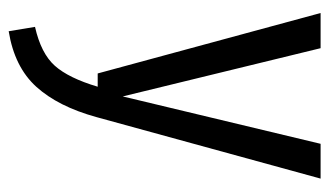

<svg xmlns="http://www.w3.org/2000/svg" viewBox="-182 -384 776 453"><g transform="rotate(90 206.5 -158.0)"><path d="M401.9 -525.9 256.8 2.9Q231.9 93.3 185.3 144.8Q138.7 196.3 54.2 210L43.9 147.9Q106.4 133.8 135.5 101.3Q164.6 68.8 185.1 0H153.8L11.2 -525.9H94.2L208 -59.1L319.8 -525.9Z"/></g></svg>

Font: Fira Sans Compressed Book
Style: Regular
Weight: 350
Width: 1
Designer: Carrois Corporate & Edenspiekermann AG
Foundry: Carrois Corporate GbR & Edenspiekermann AG
Version: Version 4.203;PS 004.203;hotconv 1.0.88;makeotf.lib2.5.64775